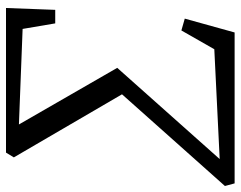

<svg xmlns="http://www.w3.org/2000/svg" viewBox="-114 -684 783 624"><g transform="rotate(-90 277.0 -371.5)"><path d="M78 -717.5 93.5 -743H563.5L557.5 -583H513.5L495.5 -689L185 -701L369 -381.5L72.5 -48.5L429.5 -66L490.5 -173L529 -162L484 0H-6.5L-15 -31.5L283 -366Z"/></g></svg>

Font: Merriweather 24pt Light
Style: Italic
Weight: 300
Italic angle: -7.8°
Version: Version 2.101